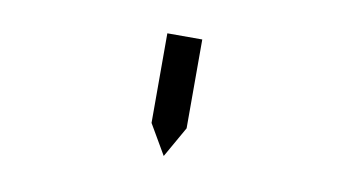

<svg xmlns="http://www.w3.org/2000/svg" viewBox="-44 -953 905 498"><g transform="rotate(10 408.0 -703.5)"><path d="M362 -861H454V-673V-627L408 -546L362 -625V-673Z"/></g></svg>

Font: DSEG14 Classic Mini
Style: Regular
Weight: 400
Designer: Keshikan(Twitter:@keshinomi_88pro)
Version: Version 0.46